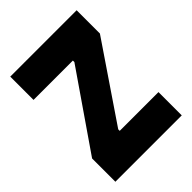

<svg xmlns="http://www.w3.org/2000/svg" viewBox="-203 -802 904 904"><g transform="rotate(-45 249.0 -350.0)"><path d="M470 -545 212 -165V-155H470V0H28V-155L290 -535V-545H28V-700H470Z"/></g></svg>

Font: Phudu Light
Style: Bold
Weight: 700
Version: Version 1.005;gftools[0.9.23]